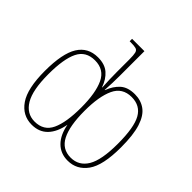

<svg xmlns="http://www.w3.org/2000/svg" viewBox="-193 -936 1122 1122"><g transform="rotate(45 368.5 -375.0)"><path d="M221 10Q144 10 98.5 -56Q53 -122 53 -267Q53 -411 94 -477Q135 -543 217 -543Q274 -543 307 -514Q340 -485 357 -436H359Q357 -466 356 -498Q355 -530 355 -561V-663Q355 -699 351 -715.5Q347 -732 333 -736Q319 -740 291 -740H281V-760H383V-561Q383 -530 382 -496Q381 -462 379 -436H381Q399 -485 431.5 -514Q464 -543 522 -543Q572 -543 608.5 -516.5Q645 -490 664.5 -429.5Q684 -369 684 -266Q684 -117 638.5 -53.5Q593 10 518 10Q459 10 420.5 -28.5Q382 -67 369 -138Q356 -67 319 -28.5Q282 10 221 10ZM220 -15Q295 -15 325 -79Q355 -143 355 -266Q355 -386 324 -452Q293 -518 217 -518Q142 -518 111.5 -456Q81 -394 81 -268Q81 -137 117.5 -76Q154 -15 220 -15ZM518 -15Q585 -15 620.5 -74Q656 -133 656 -267Q656 -403 623.5 -460.5Q591 -518 520 -518Q444 -518 413 -451.5Q382 -385 382 -266Q382 -142 414.5 -78.5Q447 -15 518 -15Z"/></g></svg>

Font: Noto Serif Condensed Thin
Style: Regular
Weight: 100
Width: 3
Designer: Monotype Design Team
Foundry: Monotype Imaging Inc.
Version: Version 2.013; ttfautohint (v1.8.4.7-5d5b)